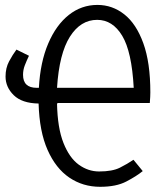

<svg xmlns="http://www.w3.org/2000/svg" viewBox="-20 -734 655 765"><path d="M2.1 -429.2Q2.1 -463.1 16.2 -489.5Q30.3 -515.9 45.6 -536.4L95.4 -511.8Q85.6 -491.3 78.7 -473.3Q71.8 -455.4 71.8 -435.9Q71.8 -384.1 126.2 -384.1H134.9Q140.5 -486.7 172.1 -560.5Q203.6 -634.4 254.1 -674.4Q304.6 -714.4 368.2 -714.4Q427.7 -714.4 475.4 -676.7Q523.1 -639 551 -561.8Q579 -484.6 579 -366.2Q579 -359.5 578.5 -348.2Q577.9 -336.9 576.9 -323.6H209.2V-321.5H207.2Q209.2 -224.1 232.8 -164.6Q256.4 -105.1 293.8 -77.9Q331.3 -50.8 374.9 -50.8Q427.7 -50.8 457.7 -65.9Q487.7 -81 511.8 -97.4L548.7 -52.3Q523.6 -31.8 483.3 -10.8Q443.1 10.3 379 10.3Q310.3 10.3 256.2 -26.4Q202.1 -63.1 169.5 -136.7Q136.9 -210.3 133.8 -321.5Q67.7 -322.6 34.9 -354.6Q2.1 -386.7 2.1 -429.2ZM367.2 -654.9Q301 -654.9 258.5 -587.7Q215.9 -520.5 207.2 -384.1H512.8Q505.1 -528.2 466.9 -591.5Q428.7 -654.9 367.2 -654.9Z"/></svg>

Font: Fira Code Light
Style: Regular
Weight: 300
Monospace: yes
Designer: Carrois Corporate, Edenspiekermann AG, Nikita Prokopov
Foundry: Carrois Corporate, Edenspiekermann AG, Nikita Prokopov
Version: Version 6.000; ttfautohint (v1.8.2) -l 8 -r 50 -G 200 -x 14 